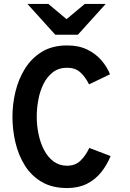

<svg xmlns="http://www.w3.org/2000/svg" viewBox="-20 -941 656 972"><path d="M320 11Q244 11 191 -20.2Q138 -51.5 105.5 -103.8Q73 -156 58 -220.2Q43 -284.5 43 -350Q43 -413 58.2 -476.8Q73.5 -540.5 106.5 -593.5Q139.5 -646.5 192.2 -678.8Q245 -711 320 -711Q379 -711 422.2 -689.8Q465.5 -668.5 494 -635Q522.5 -601.5 537 -565L431 -514Q411 -553 385.8 -575.5Q360.5 -598 320 -598Q277.5 -598 248 -575.5Q218.5 -553 200.2 -516Q182 -479 174 -435.5Q166 -392 166 -350Q166 -305.5 175.2 -261.5Q184.5 -217.5 203.2 -181.5Q222 -145.5 251.2 -123.8Q280.5 -102 320 -102Q360.5 -102 387 -127.2Q413.5 -152.5 432 -192L540 -151Q521 -104.5 491.2 -67.8Q461.5 -31 419 -10Q376.5 11 320 11ZM260 -765 119 -921H225L317 -844L409 -921H515L374 -765Z"/></svg>

Font: Overpass Mono
Style: Bold
Weight: 700
Monospace: yes
Designer: Delve Withrington, Dave Bailey
Foundry: Delve Fonts LLC
Version: Version 4.000